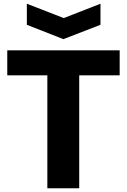

<svg xmlns="http://www.w3.org/2000/svg" viewBox="-20 -1010 680 1030"><path d="M124 -990 322 -913 519 -990V-877L320 -800L124 -877ZM234 -606H19V-740H622V-606H405V0H234Z"/></svg>

Font: Encode Sans Normal
Style: Bold
Weight: 700
Designer: Pablo Impallari, Andres Torresi
Foundry: Pablo Impallari, Andres Torresi
Version: Version 1.000; ttfautohint (v1.00) -l 8 -r 50 -G 200 -x 14 -